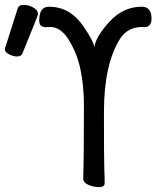

<svg xmlns="http://www.w3.org/2000/svg" viewBox="-136 -743 656 778"><path d="M288.1 -1Q288.1 15.1 265.6 15.1Q243.2 15.1 222.2 6.1Q201.2 -2.9 201.2 -19Q204.1 -109.9 204.1 -314.9Q204.1 -395 189.9 -462.4Q175.8 -529.8 139.2 -586.9Q107.9 -633.8 66.9 -633.8Q57.1 -633.8 50.8 -632.8Q22.9 -632.8 22.9 -659.2Q22.9 -715.8 62 -715.8Q146 -715.8 199.2 -640.1Q244.1 -576.2 246.1 -550.8Q251 -592.8 306.9 -654.3Q362.8 -715.8 438 -715.8Q478 -715.8 478 -668Q478 -632.8 448.2 -632.8L440.9 -633.8Q381.8 -633.8 351.1 -586.9Q285.2 -482.9 285.2 -289.1Q285.2 -95.2 286.6 -60.1Q288.1 -24.9 288.1 -1ZM-44.9 -526.9Q-49.8 -514.2 -66.4 -514.2Q-83 -514.2 -99.6 -523.2Q-116.2 -532.2 -116.2 -541.5Q-116.2 -550.8 -113.8 -553.2L-64.9 -707Q-61 -723.1 -40 -723.1Q-19 -723.1 -0.5 -712.2Q18.1 -701.2 18.1 -685.1Q18.1 -681.2 -44.9 -526.9Z"/></svg>

Font: LXGW WenKai Mono GB Screen
Style: Regular
Weight: 400
Monospace: yes
Designer: LXGW / Fontworks Inc.
Foundry: LXGW / Fontworks Inc.
Version: Version 1.510;January 18,2025